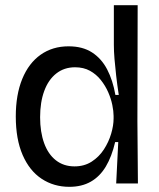

<svg xmlns="http://www.w3.org/2000/svg" viewBox="-20 -709 613 742"><path d="M248 13Q188 13 141 -18Q94 -49 67.5 -110Q41 -171 41 -259Q41 -343 66 -404Q91 -465 137 -497.5Q183 -530 245 -530Q299 -530 335.5 -506.5Q372 -483 394 -441Q416 -399 426 -342H439Q433 -381 429 -416Q425 -451 422.5 -481Q420 -511 420 -536V-689H512L511 -240L513 0H429L437 -160H425Q412 -104 389 -65.5Q366 -27 331 -7Q296 13 248 13ZM268 -66Q306 -66 334.5 -84.5Q363 -103 381.5 -131.5Q400 -160 409.5 -192Q419 -224 419 -251V-261Q419 -279 414 -303.5Q409 -328 398 -353Q387 -378 369.5 -400Q352 -422 327.5 -435.5Q303 -449 270 -449Q228 -449 197.5 -425Q167 -401 151 -357.5Q135 -314 135 -256Q135 -199 150.5 -156Q166 -113 196 -89.5Q226 -66 268 -66Z"/></svg>

Font: Bricolage Grotesque 60pt
Style: Regular
Weight: 400
Version: Version 1.001;gftools[0.9.33.dev8+g029e19f]